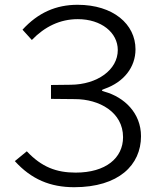

<svg xmlns="http://www.w3.org/2000/svg" viewBox="-20 -772 676 802"><path d="M74 -648 113 -605C167 -661 231 -692 305 -692C403 -692 472 -636 472 -563C472 -480 386 -419 276 -418L193 -417V-359L293 -358C394 -358 494 -304 494 -199C494 -112 422 -51 296 -51C216 -51 154 -74 92 -140L42 -99C111 -23 190 10 290 10C476 10 569 -83 569 -203C569 -300 499 -366 417 -389C402 -393 402 -396 417 -401C497 -429 546 -491 546 -566C546 -671 453 -752 304 -752C214 -752 139 -719 74 -648Z"/></svg>

Font: 18Franklin Light
Style: Regular
Weight: 300
Designer: Pablo Impallari, Rodrigo Fuenzalida (Modified by Dan O. Williams)
Version: Version 0.025;PS 000.025;hotconv 1.0.88;makeotf.lib2.5.64775